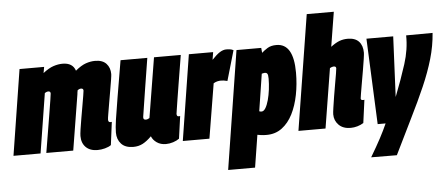

<svg xmlns="http://www.w3.org/2000/svg" viewBox="-78 -879 2857 1229"><g transform="rotate(-5 1350.5 -265.0)"><path d="M520 10Q472 10 445 -16.5Q418 -43 418 -89Q418 -101 422.5 -132.5Q427 -164 434 -203.5Q441 -243 447.5 -281Q454 -319 458.5 -345.5Q463 -372 463 -377Q463 -391 448 -391Q437 -391 426 -383Q425 -378 423.5 -370.5Q422 -363 422 -357Q407 -268 393 -178.5Q379 -89 364 0H191Q201 -59 211.5 -123.5Q222 -188 231.5 -244.5Q241 -301 246.5 -337.5Q252 -374 252 -377Q252 -391 238 -391Q227 -391 215 -383L154 0H-20L67 -550H225L218 -511Q255 -540 285.5 -550Q316 -560 344 -560Q409 -560 426 -508Q463 -539 493.5 -549.5Q524 -560 553 -560Q601 -560 625 -534Q649 -508 649 -467Q649 -459 644.5 -429.5Q640 -400 633 -361Q626 -322 619.5 -283Q613 -244 608 -215Q603 -186 603 -178Q603 -161 616 -161Q618 -161 621 -161Q624 -161 626 -162L607 -14Q592 -3 567.5 3.5Q543 10 520 10Z M750 10Q698 10 672 -18.5Q646 -47 646 -91Q646 -121 653.5 -173.5Q661 -226 676.5 -316.5Q692 -407 716 -550H888Q872 -449 856.5 -353Q841 -257 829 -177Q826 -157 844 -157Q856 -157 868 -165L931 -550H1103Q1085 -442 1074 -373Q1063 -304 1056.5 -264.5Q1050 -225 1047.5 -206.5Q1045 -188 1044 -183Q1043 -178 1043 -177Q1043 -160 1054 -160Q1056 -160 1059 -160Q1062 -160 1065 -161L1045 -17Q1029 -5 1005.5 2.5Q982 10 959 10Q925 10 900.5 -7Q876 -24 867 -48Q837 -18 810 -4Q783 10 750 10Z M1311 -550 1303 -501Q1333 -533 1354.5 -546.5Q1376 -560 1397 -560Q1408 -560 1419 -558.5Q1430 -557 1442 -551L1386 -358Q1376 -361 1364.5 -362.5Q1353 -364 1346 -364Q1334 -364 1322.5 -361.5Q1311 -359 1297 -351L1239 0H1068L1155 -550Z M1341 210 1461 -550H1620L1623 -518Q1638 -532 1660.5 -546Q1683 -560 1718 -560Q1828 -560 1828 -373Q1828 -299 1814.5 -230.5Q1801 -162 1774 -108.5Q1747 -55 1705 -23.5Q1663 8 1606 8Q1586 8 1571.5 6Q1557 4 1547 2L1514 210ZM1587 -144Q1601 -144 1612.5 -163Q1624 -182 1632.5 -213Q1641 -244 1645.5 -280Q1650 -316 1650 -350Q1650 -375 1644.5 -382Q1639 -389 1630 -389Q1624 -389 1618.5 -387.5Q1613 -386 1609 -385L1572 -147Q1578 -144 1587 -144Z M2226 -172Q2226 -161 2239 -161Q2241 -161 2244 -161Q2247 -161 2249 -162L2229 -14Q2212 -3 2190 3.5Q2168 10 2146 10Q2097 10 2069.5 -18Q2042 -46 2042 -86Q2042 -97 2046.5 -128Q2051 -159 2057.5 -199.5Q2064 -240 2071 -279Q2078 -318 2082.5 -345.5Q2087 -373 2087 -378Q2087 -391 2072 -391Q2061 -391 2047 -383L1985 0H1811L1929 -740H2103L2067 -518Q2099 -542 2123.5 -551Q2148 -560 2176 -560Q2224 -560 2248 -534Q2272 -508 2272 -462Q2272 -453 2267.5 -422Q2263 -391 2256 -350.5Q2249 -310 2242 -270Q2235 -230 2230.5 -202.5Q2226 -175 2226 -172Z M2551 -549 2721 -550Q2715 -467 2691 -384.5Q2667 -302 2628 -212.5Q2589 -123 2537.5 -19.5Q2486 84 2425 210L2260 209Q2300 142 2326 93Q2352 44 2371 1H2320L2296 -550H2468L2450 -162Q2493 -272 2523 -366Q2553 -460 2551 -549Z"/></g></svg>

Font: Georama Condensed Black
Style: Italic
Weight: 900
Width: 3
Italic angle: -9°
Designer: Jean-Baptiste Levee
Foundry: Production Type
Version: Version 1.000